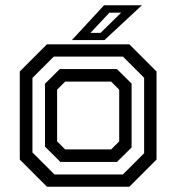

<svg xmlns="http://www.w3.org/2000/svg" viewBox="-20 -708 668 728"><path d="M158 0 55 -103V-437L158 -540H470.5L573.5 -437V-103L470.5 0ZM186.5 -46.5H446L526.5 -127V-413L446 -493.5H184L103 -412.5V-130ZM209 -94 150.5 -152V-390.5L206.5 -446H423.5L479 -391V-149L423.5 -94ZM227 -141.5H401.5L432 -172V-368L401.5 -398.5H227L196.5 -368V-172ZM252.5 -556 374.5 -688H518L376 -556ZM323 -583.5H361.5L439.5 -660H395Z"/></svg>

Font: Tourney Thin Medium
Style: Regular
Weight: 500
Version: Version 1.015